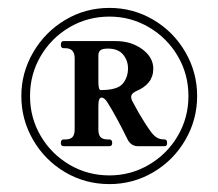

<svg xmlns="http://www.w3.org/2000/svg" viewBox="-20 -779 551 486"><path d="M479 -536Q479 -476 449 -424.5Q419 -373 368 -343Q317 -313 257 -313Q196 -313 145 -343Q94 -373 64 -424.5Q34 -476 34 -536Q34 -595 64 -646.5Q94 -698 145 -728.5Q196 -759 257 -759Q317 -759 368 -729Q419 -699 449 -647.5Q479 -596 479 -536ZM457 -536Q457 -591 430 -637Q403 -683 357 -710Q311 -737 257 -737Q202 -737 156 -710Q110 -683 83 -637Q56 -591 56 -536Q56 -481 83 -435Q110 -389 156 -362Q202 -335 257 -335Q311 -335 357 -362Q403 -389 430 -435Q457 -481 457 -536ZM403 -417Q403 -409 397 -409H329Q313 -409 304 -424Q274 -485 253 -518Q245 -532 237 -532Q229 -532 229 -511V-451Q229 -438 234.5 -432Q240 -426 253 -426H257Q264 -426 264 -417Q264 -409 257 -409H141Q134 -409 134 -417Q134 -426 141 -426H145Q158 -426 163.5 -432Q169 -438 169 -451V-632Q169 -657 145 -657H141Q134 -657 134 -666Q134 -675 141 -675H273Q312 -675 340 -654.5Q368 -634 368 -605Q368 -566 324 -548Q312 -542 312 -534Q312 -528 316 -521L332 -492Q347 -466 363 -444Q370 -435 377.5 -430.5Q385 -426 397 -426Q403 -426 403 -417ZM229 -572Q229 -551 235 -551Q277 -551 290.5 -567Q304 -583 304 -606Q304 -626 291.5 -641Q279 -656 253 -656Q240 -656 234.5 -652Q229 -648 229 -638Z"/></svg>

Font: Shippori Mincho B1 ExtraBold
Style: Regular
Weight: 800
Designer: FONTDASU
Foundry: FONTDASU / Google Inc. / but / Adobe
Version: Version 3.110; ttfautohint (v1.8.3)